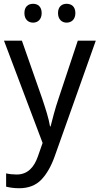

<svg xmlns="http://www.w3.org/2000/svg" viewBox="-20 -750 524 1010"><path d="M204.1 2 179.2 73.2C159.2 130.4 125 168 67.9 168C47.9 168 29.3 166 12.2 162.1V231.9C27.8 235.8 50.3 240.2 81.1 240.2C129.4 240.2 168.5 225.1 197.3 195.3C226.1 165 249 124.5 267.1 74.2L483.9 -536.1H389.2L288.1 -231.9C278.8 -204.6 270.5 -177.2 263.2 -150.4C255.9 -123.5 250 -101.6 246.1 -85H243.2C235.8 -129.4 220.2 -176.3 202.1 -231L95.2 -536.1H1ZM108.4 -681.2C108.4 -647.5 128.9 -630.9 154.3 -630.9C178.2 -630.9 199.2 -647.5 199.2 -681.2C199.2 -715.8 178.2 -730 154.3 -730C128.9 -730 108.4 -715.8 108.4 -681.2ZM285.2 -681.2C285.2 -647.5 306.2 -630.9 330.1 -630.9C355.5 -630.9 376.5 -647.5 376.5 -681.2C376.5 -715.8 355.5 -730 330.1 -730C306.2 -730 285.2 -715.8 285.2 -681.2Z"/></svg>

Font: Avrile Sans
Style: Regular
Weight: 400
Designer: Monotype Design Team, Google (font), Stefan Peev (BGR Cyrillic), Cristiano Sobral (main changes)
Foundry: The Avrile Sans Project Authors
Version: Version 3.110